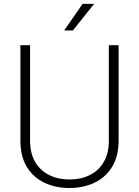

<svg xmlns="http://www.w3.org/2000/svg" viewBox="-20 -939 701 969"><path d="M578.6 -710.9V-229.5Q578.6 -149.4 545.4 -96.2Q512.2 -43 456.1 -16.6Q399.9 9.8 330.6 9.8Q260.3 9.8 204.3 -16.6Q148.4 -43 115.7 -96.2Q83 -149.4 83 -229.5V-710.9H131.8V-229.5Q131.8 -165 157.7 -121.3Q183.6 -77.6 228.5 -55.4Q273.4 -33.2 330.6 -33.2Q388.2 -33.2 433.1 -55.4Q478 -77.6 503.7 -121.3Q529.3 -165 529.3 -229.5V-710.9ZM397 -919.4H455.1L347.7 -785.2H303.7Z"/></svg>

Font: Heebo ExtraLight
Style: Regular
Weight: 250
Designer: Oded Ezer
Foundry: Ezer Type House
Version: Version 3.100